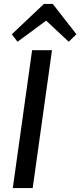

<svg xmlns="http://www.w3.org/2000/svg" viewBox="-20 -955 408 975"><path d="M244 -700 146 0H45L143 -700ZM40 -781 203 -935H248L368 -781L329 -743L191 -872H244L69 -743Z"/></svg>

Font: Pathway Extreme 28pt Medium
Style: Italic
Weight: 500
Italic angle: -8°
Designer: Eduardo Rodriguez Tunni
Foundry: Eduardo Rodriguez Tunni
Version: Version 1.001;gftools[0.9.26]